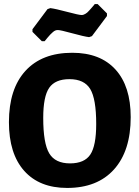

<svg xmlns="http://www.w3.org/2000/svg" viewBox="-20 -915 687 946"><path d="M461 -895 507 -849V-836L433 -737L419 -732Q394 -735 336 -751Q278 -767 265 -767Q258 -767 252 -764.5Q246 -762 238.5 -755Q231 -748 227 -744Q223 -740 213 -728Q203 -716 200 -712H186L140 -758V-771L214 -870L228 -875Q253 -872 311 -856.5Q369 -841 382 -841Q387 -841 391.5 -842.5Q396 -844 401 -847Q406 -850 409.5 -853Q413 -856 418.5 -862Q424 -868 427.5 -872Q431 -876 437.5 -883.5Q444 -891 447 -895ZM336 -655Q474 -655 549 -572.5Q624 -490 624 -338Q624 -172 542 -80.5Q460 11 311 11Q174 11 99 -73.5Q24 -158 24 -313Q24 -477 105.5 -566Q187 -655 336 -655ZM322 -525Q252 -525 222.5 -482.5Q193 -440 193 -334Q193 -209 222.5 -159.5Q252 -110 325 -110Q396 -110 425 -153.5Q454 -197 454 -304Q454 -428 424.5 -476.5Q395 -525 322 -525Z"/></svg>

Font: Alegreya Sans SC ExtraBold
Style: Regular
Weight: 800
Designer: Juan Pablo del Peral
Foundry: Huerta Tipografica
Version: Version 2.007